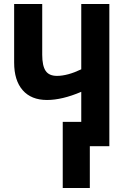

<svg xmlns="http://www.w3.org/2000/svg" viewBox="-20 -734 641 964"><path d="M529 0H431V210H295V-122H388V-273Q292 -232 216 -232Q137 -232 94 -281Q51 -330 51 -420V-714H192V-459Q192 -404 209 -378.5Q226 -353 266 -353Q319 -353 388 -386V-714H529Z"/></svg>

Font: Noto Sans Condensed
Style: Bold
Weight: 700
Width: 3
Designer: Monotype Design Team
Foundry: Monotype Imaging Inc.
Version: Version 2.013; ttfautohint (v1.8.4.7-5d5b)